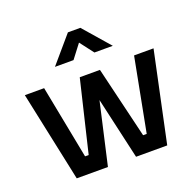

<svg xmlns="http://www.w3.org/2000/svg" viewBox="-127 -866 1023 1001"><g transform="rotate(-20 384.0 -365.5)"><path d="M27 -500H134L213 -93H233L328 -490H440L535 -93H555L633 -500H741L635 0H462L384 -343L306 0H133ZM225 -585 350 -731H419L546 -585H444L386 -661L328 -585Z"/></g></svg>

Font: Titillium Web[RUS by Daymarius]
Style: Regular
Weight: 600
Designer: Cyrillization by Daymarius
Foundry: Cyrillization by Daymarius
Version: Version 1.002 September 11, 2018